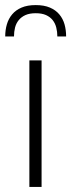

<svg xmlns="http://www.w3.org/2000/svg" viewBox="-28 -735 280 755"><path d="M135.5 -497.5V0H87.5V-497.5ZM112.5 -715Q145.5 -715 168.2 -705.2Q191 -695.5 205.2 -678.5Q219.5 -661.5 225.8 -639.2Q232 -617 232 -591.5H197.5Q197.5 -610 193.2 -626.8Q189 -643.5 179 -656Q169 -668.5 152.8 -675.8Q136.5 -683 112.5 -683Q88.5 -683 72.2 -675.8Q56 -668.5 45.8 -656Q35.5 -643.5 31.2 -626.8Q27 -610 27 -591.5H-7.5Q-7.5 -617 -1 -639.2Q5.5 -661.5 19.8 -678.5Q34 -695.5 56.8 -705.2Q79.5 -715 112.5 -715Z"/></svg>

Font: Lato 2
Style: Regular
Weight: 300
Designer: Lukasz Dziedzic with Adam Twardoch and Botio Nikoltchev
Foundry: tyPoland Lukasz Dziedzic
Version: Version 2.015; 2015-08-06; http://www.latofonts.com/